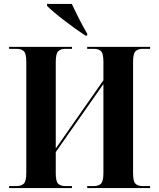

<svg xmlns="http://www.w3.org/2000/svg" viewBox="-20 -951 804 971"><path d="M26 0V-10H64Q87 -10 100 -22Q113 -34 113 -76V-639Q113 -681 100 -692.5Q87 -704 64 -704H26V-714H344V-704H310Q287 -704 274.5 -692Q262 -680 262 -638V-200L503 -545V-639Q503 -681 490.5 -692.5Q478 -704 455 -704H421V-714H739V-704H701Q678 -704 665.5 -692Q653 -680 653 -638V-75Q653 -33 665.5 -21.5Q678 -10 701 -10H739V0H421V-10H455Q478 -10 490.5 -22Q503 -34 503 -76V-526L262 -182V-74Q262 -33 274.5 -21.5Q287 -10 310 -10H344V0ZM412 -771Q389 -786 361 -806Q333 -826 305 -847.5Q277 -869 254 -888.5Q231 -908 218 -921V-931H343Q359 -897 380 -855.5Q401 -814 421 -781V-771Z"/></svg>

Font: Noto Serif Display SemiCondensed
Style: Bold
Weight: 700
Width: 4
Designer: Monotype Design Team
Foundry: Monotype Imaging Inc.
Version: Version 2.009